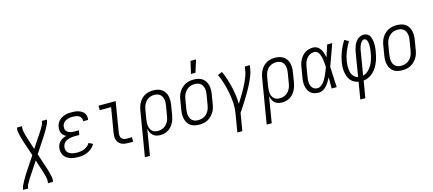

<svg xmlns="http://www.w3.org/2000/svg" viewBox="-90 -1410 5154 2284"><g transform="rotate(-15 2487.0 -268.5)"><path d="M-26 215 -23 197Q-20 181 -12.5 165.5Q-5 150 2.5 135Q10 120 18.5 105.5Q27 91 35.5 76.5Q44 62 52.5 47.5Q61 33 71 19L187 -156L129 -330Q125 -344 120.5 -358Q116 -372 112 -386Q108 -400 104.5 -414Q101 -428 98 -442.5Q95 -457 92.5 -471.5Q90 -486 93 -502L96 -520H158L155 -502Q153 -488 154.5 -474.5Q156 -461 159 -448Q162 -435 165 -422.5Q168 -410 171.5 -397.5Q175 -385 179 -372.5Q183 -360 187 -348L228 -221L316 -354Q318 -356 319 -358Q320 -360 322 -363H323Q324 -366 325.5 -368Q327 -370 328 -372Q339 -388 349 -403.5Q359 -419 368 -435Q377 -451 386.5 -467.5Q396 -484 399 -502L402 -520H464L461 -502Q458 -486 450.5 -470.5Q443 -455 435.5 -440Q428 -425 419.5 -410.5Q411 -396 402 -381.5Q393 -367 385 -352.5Q377 -338 367 -324L251 -149L309 25Q313 39 317.5 53Q322 67 326 81Q330 95 333.5 109Q337 123 340 137.5Q343 152 345.5 166.5Q348 181 345 197L342 215H280L283 197Q285 183 283.5 169.5Q282 156 279 143Q276 130 273 117.5Q270 105 266 92.5Q262 80 258.5 67.5Q255 55 251 43L210 -84L122 49Q120 51 119 53Q118 55 116 58H115Q114 61 112.5 63Q111 65 110 67Q99 83 89 98.5Q79 114 70 130Q61 146 51.5 162.5Q42 179 39 197L36 215Z M712 8Q686 8 660.5 5Q635 2 612 -6.5Q589 -15 569 -29Q549 -43 536.5 -63.5Q524 -84 520 -109.5Q516 -135 520 -161Q524 -181 533.5 -200.5Q543 -220 560 -234.5Q577 -249 596.5 -258.5Q616 -268 636 -273Q619 -281 605.5 -293.5Q592 -306 584 -323Q576 -340 574 -359.5Q572 -379 576 -399Q579 -419 588.5 -439Q598 -459 613.5 -474.5Q629 -490 648 -500.5Q667 -511 687 -517.5Q707 -524 727.5 -526Q748 -528 769 -528Q790 -528 811.5 -526Q833 -524 852.5 -517.5Q872 -511 890 -500.5Q908 -490 920 -474Q932 -458 936.5 -437.5Q941 -417 937 -395L936 -389H875L876 -392Q879 -412 870 -429.5Q861 -447 844.5 -456.5Q828 -466 808.5 -469.5Q789 -473 769 -473Q755 -473 741.5 -471.5Q728 -470 714 -466.5Q700 -463 686.5 -456.5Q673 -450 662.5 -440Q652 -430 645 -416.5Q638 -403 636 -390Q634 -375 635.5 -361Q637 -347 645 -336Q653 -325 664 -317.5Q675 -310 688 -305.5Q701 -301 715 -299.5Q729 -298 743 -298H798L789 -243H734Q719 -243 703 -241.5Q687 -240 671.5 -236.5Q656 -233 640.5 -226.5Q625 -220 612.5 -209.5Q600 -199 592 -184Q584 -169 581 -153Q578 -136 581 -119.5Q584 -103 593 -90Q602 -77 616.5 -68.5Q631 -60 646.5 -55.5Q662 -51 678.5 -49Q695 -47 712 -47Q734 -47 756.5 -50.5Q779 -54 800.5 -63Q822 -72 840.5 -87.5Q859 -103 870 -123L920 -98Q905 -71 881 -49.5Q857 -28 829 -15Q801 -2 771 3Q741 8 712 8Z M1323 0Q1301 0 1280.5 -3.5Q1260 -7 1242 -16.5Q1224 -26 1211 -41.5Q1198 -57 1192 -76Q1186 -95 1186 -116.5Q1186 -138 1189 -159L1240 -465H1100V-520H1311L1250 -150Q1247 -132 1248 -113.5Q1249 -95 1259.5 -81Q1270 -67 1287 -61Q1304 -55 1322 -55H1387V0Z M1474 215 1566 -338Q1570 -362 1578 -386.5Q1586 -411 1599 -433.5Q1612 -456 1631.5 -475Q1651 -494 1674 -506Q1697 -518 1722.5 -523Q1748 -528 1772 -528Q1801 -528 1828 -522Q1855 -516 1877 -501Q1899 -486 1914 -463.5Q1929 -441 1935 -414.5Q1941 -388 1941 -359.5Q1941 -331 1936 -302L1916 -182Q1912 -159 1904.5 -135.5Q1897 -112 1885 -90Q1873 -68 1855.5 -48.5Q1838 -29 1815.5 -16Q1793 -3 1769 2.5Q1745 8 1721 8Q1695 8 1671.5 1Q1648 -6 1631 -22Q1614 -38 1603.5 -59.5Q1593 -81 1589 -106L1536 215ZM1707 -47Q1725 -47 1743.5 -51.5Q1762 -56 1779 -65.5Q1796 -75 1809.5 -89.5Q1823 -104 1832.5 -121Q1842 -138 1847 -155.5Q1852 -173 1855 -191L1875 -311Q1879 -331 1879.5 -350.5Q1880 -370 1876.5 -388.5Q1873 -407 1865 -423.5Q1857 -440 1842.5 -451.5Q1828 -463 1810 -468Q1792 -473 1772 -473Q1754 -473 1736 -468.5Q1718 -464 1701 -454.5Q1684 -445 1671 -430.5Q1658 -416 1648.5 -399Q1639 -382 1634 -364Q1629 -346 1626 -329L1607 -215Q1604 -195 1603 -175.5Q1602 -156 1604.5 -137Q1607 -118 1615 -100.5Q1623 -83 1636.5 -70.5Q1650 -58 1668.5 -52.5Q1687 -47 1707 -47Z M2202 8Q2173 8 2145.5 2Q2118 -4 2096 -19Q2074 -34 2060 -56.5Q2046 -79 2039.5 -105.5Q2033 -132 2033 -160.5Q2033 -189 2038 -218L2058 -338Q2062 -363 2070 -387.5Q2078 -412 2092.5 -434.5Q2107 -457 2127.5 -476Q2148 -495 2172 -507Q2196 -519 2221 -523.5Q2246 -528 2271 -528Q2300 -528 2327.5 -522Q2355 -516 2377 -501Q2399 -486 2413.5 -463.5Q2428 -441 2434.5 -414.5Q2441 -388 2441 -359.5Q2441 -331 2436 -302L2416 -182Q2412 -157 2404 -132.5Q2396 -108 2381 -85.5Q2366 -63 2346 -44Q2326 -25 2302 -13Q2278 -1 2252.5 3.5Q2227 8 2202 8ZM2202 -47Q2220 -47 2239.5 -51Q2259 -55 2276 -64.5Q2293 -74 2307.5 -88.5Q2322 -103 2331.5 -120Q2341 -137 2346.5 -155Q2352 -173 2355 -191L2375 -311Q2379 -331 2379.5 -350.5Q2380 -370 2376.5 -388.5Q2373 -407 2364.5 -423.5Q2356 -440 2341.5 -451.5Q2327 -463 2309 -468Q2291 -473 2271 -473Q2253 -473 2234 -469Q2215 -465 2198 -455.5Q2181 -446 2166.5 -431.5Q2152 -417 2142 -400Q2132 -383 2126.5 -365Q2121 -347 2118 -329L2098 -209Q2095 -189 2094.5 -169.5Q2094 -150 2097 -131.5Q2100 -113 2109 -96.5Q2118 -80 2132 -68.5Q2146 -57 2164 -52Q2182 -47 2202 -47ZM2260 -600 2295 -752H2363L2315 -600Z M2613 215 2650 -9Q2661 -75 2657 -140Q2653 -205 2641 -267Q2629 -329 2611 -389Q2593 -449 2567 -505L2622 -528Q2644 -480 2660.5 -429Q2677 -378 2689.5 -325.5Q2702 -273 2709.5 -218.5Q2717 -164 2718 -109Q2735 -137 2753 -166Q2771 -195 2788 -224.5Q2805 -254 2821 -283.5Q2837 -313 2851 -343.5Q2865 -374 2876.5 -405Q2888 -436 2893 -468L2902 -520H2964L2955 -468Q2950 -437 2938.5 -406Q2927 -375 2913.5 -345Q2900 -315 2884.5 -285.5Q2869 -256 2852.5 -227Q2836 -198 2818.5 -169.5Q2801 -141 2783.5 -112.5Q2766 -84 2747 -56Q2728 -28 2710 0L2674 215Z M2974 215 3066 -338Q3070 -362 3078 -386.5Q3086 -411 3099 -433.5Q3112 -456 3131.5 -475Q3151 -494 3174 -506Q3197 -518 3222.5 -523Q3248 -528 3272 -528Q3301 -528 3328 -522Q3355 -516 3377 -501Q3399 -486 3414 -463.5Q3429 -441 3435 -414.5Q3441 -388 3441 -359.5Q3441 -331 3436 -302L3416 -182Q3412 -159 3404.5 -135.5Q3397 -112 3385 -90Q3373 -68 3355.5 -48.5Q3338 -29 3315.5 -16Q3293 -3 3269 2.5Q3245 8 3221 8Q3195 8 3171.5 1Q3148 -6 3131 -22Q3114 -38 3103.5 -59.5Q3093 -81 3089 -106L3036 215ZM3207 -47Q3225 -47 3243.5 -51.5Q3262 -56 3279 -65.5Q3296 -75 3309.5 -89.5Q3323 -104 3332.5 -121Q3342 -138 3347 -155.5Q3352 -173 3355 -191L3375 -311Q3379 -331 3379.5 -350.5Q3380 -370 3376.5 -388.5Q3373 -407 3365 -423.5Q3357 -440 3342.5 -451.5Q3328 -463 3310 -468Q3292 -473 3272 -473Q3254 -473 3236 -468.5Q3218 -464 3201 -454.5Q3184 -445 3171 -430.5Q3158 -416 3148.5 -399Q3139 -382 3134 -364Q3129 -346 3126 -329L3107 -215Q3104 -195 3103 -175.5Q3102 -156 3104.5 -137Q3107 -118 3115 -100.5Q3123 -83 3136.5 -70.5Q3150 -58 3168.5 -52.5Q3187 -47 3207 -47Z M3672 8Q3645 8 3619.5 1Q3594 -6 3574.5 -22.5Q3555 -39 3544 -62Q3533 -85 3528 -110.5Q3523 -136 3524 -163Q3525 -190 3530 -218L3550 -338Q3553 -361 3560.5 -384.5Q3568 -408 3580 -430Q3592 -452 3609.5 -471.5Q3627 -491 3648.5 -504Q3670 -517 3694.5 -522.5Q3719 -528 3742 -528Q3771 -528 3794.5 -513.5Q3818 -499 3832.5 -476.5Q3847 -454 3855 -427.5Q3863 -401 3868 -374Q3880 -411 3892 -447.5Q3904 -484 3916 -520H3978Q3954 -453 3930.5 -386.5Q3907 -320 3882 -254Q3885 -191 3887.5 -127Q3890 -63 3894 0H3832Q3831 -34 3831.5 -68.5Q3832 -103 3832 -138Q3819 -113 3804 -88Q3789 -63 3770 -41.5Q3751 -20 3725 -6Q3699 8 3672 8ZM3672 -47Q3694 -47 3714.5 -61.5Q3735 -76 3750 -95Q3765 -114 3776 -135Q3787 -156 3796.5 -177Q3806 -198 3814.5 -220Q3823 -242 3831 -263Q3830 -285 3828.5 -306Q3827 -327 3824.5 -348Q3822 -369 3817 -389Q3812 -409 3804 -427.5Q3796 -446 3780 -459.5Q3764 -473 3742 -473Q3725 -473 3707.5 -468Q3690 -463 3675.5 -452Q3661 -441 3649.5 -426.5Q3638 -412 3630 -396Q3622 -380 3617.5 -363Q3613 -346 3610 -329L3590 -209Q3587 -190 3585.5 -172Q3584 -154 3586 -136.5Q3588 -119 3593.5 -102.5Q3599 -86 3610 -73Q3621 -60 3637.5 -53.5Q3654 -47 3672 -47Z M4127 215 4162 5Q4133 0 4108 -14Q4083 -28 4066 -50Q4049 -72 4039.5 -99Q4030 -126 4025.5 -155Q4021 -184 4022.5 -214Q4024 -244 4029 -274Q4040 -338 4064.5 -400Q4089 -462 4125 -520L4176 -491Q4144 -438 4121 -381Q4098 -324 4089 -266Q4085 -244 4084 -222Q4083 -200 4084.5 -178.5Q4086 -157 4091 -136Q4096 -115 4106.5 -97.5Q4117 -80 4134 -67.5Q4151 -55 4171 -50L4219 -343Q4223 -363 4228 -382.5Q4233 -402 4241 -421.5Q4249 -441 4260.5 -459Q4272 -477 4288 -491Q4304 -505 4324 -512.5Q4344 -520 4364 -520Q4382 -520 4398.5 -513.5Q4415 -507 4426.5 -494.5Q4438 -482 4444 -466Q4450 -450 4454 -433Q4458 -416 4459 -398Q4460 -380 4459.5 -362Q4459 -344 4457 -325.5Q4455 -307 4452 -289Q4446 -257 4438.5 -225Q4431 -193 4418 -162Q4405 -131 4387 -102Q4369 -73 4344 -49Q4319 -25 4287 -10.5Q4255 4 4224 7L4189 215ZM4233 -51Q4258 -56 4280 -72Q4302 -88 4318.5 -108.5Q4335 -129 4347.5 -152.5Q4360 -176 4368.5 -200Q4377 -224 4382.5 -249Q4388 -274 4392 -298Q4394 -310 4395.5 -322.5Q4397 -335 4398 -347Q4399 -359 4399 -371Q4399 -383 4398.5 -394.5Q4398 -406 4396 -417.5Q4394 -429 4389 -439.5Q4384 -450 4375.5 -457.5Q4367 -465 4355 -465Q4342 -465 4331 -455.5Q4320 -446 4312.5 -434.5Q4305 -423 4300 -410.5Q4295 -398 4291 -385.5Q4287 -373 4284.5 -360Q4282 -347 4280 -334Z M4702 8Q4673 8 4645.5 2Q4618 -4 4596 -19Q4574 -34 4560 -56.5Q4546 -79 4539.5 -105.5Q4533 -132 4533 -160.5Q4533 -189 4538 -218L4558 -338Q4562 -363 4570 -387.5Q4578 -412 4592.5 -434.5Q4607 -457 4627.5 -476Q4648 -495 4672 -507Q4696 -519 4721 -523.5Q4746 -528 4771 -528Q4800 -528 4827.5 -522Q4855 -516 4877 -501Q4899 -486 4913.5 -463.5Q4928 -441 4934.5 -414.5Q4941 -388 4941 -359.5Q4941 -331 4936 -302L4916 -182Q4912 -157 4904 -132.5Q4896 -108 4881 -85.5Q4866 -63 4846 -44Q4826 -25 4802 -13Q4778 -1 4752.5 3.5Q4727 8 4702 8ZM4702 -47Q4720 -47 4739.5 -51Q4759 -55 4776 -64.5Q4793 -74 4807.5 -88.5Q4822 -103 4831.5 -120Q4841 -137 4846.5 -155Q4852 -173 4855 -191L4875 -311Q4879 -331 4879.5 -350.5Q4880 -370 4876.5 -388.5Q4873 -407 4864.5 -423.5Q4856 -440 4841.5 -451.5Q4827 -463 4809 -468Q4791 -473 4771 -473Q4753 -473 4734 -469Q4715 -465 4698 -455.5Q4681 -446 4666.5 -431.5Q4652 -417 4642 -400Q4632 -383 4626.5 -365Q4621 -347 4618 -329L4598 -209Q4595 -189 4594.5 -169.5Q4594 -150 4597 -131.5Q4600 -113 4609 -96.5Q4618 -80 4632 -68.5Q4646 -57 4664 -52Q4682 -47 4702 -47Z"/></g></svg>

Font: Iosevka Curly Light
Style: Italic
Weight: 300
Italic angle: -9°
Monospace: yes
Designer: Belleve Invis
Foundry: Belleve Invis
Version: Version 22.1.2; ttfautohint (v1.8.4)